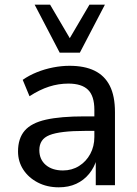

<svg xmlns="http://www.w3.org/2000/svg" viewBox="-20 -791 586 820"><path d="M231 9Q181 9 141.5 -11.5Q102 -32 79.5 -66.5Q57 -101 57 -144Q57 -200 85.5 -233Q114 -266 176.5 -280Q239 -294 341 -294H397V-232H344Q290 -232 252 -227.5Q214 -223 191.5 -214Q169 -205 158.5 -189Q148 -173 148 -150Q148 -110 175.5 -86.5Q203 -63 249 -63Q287 -63 317.5 -82Q348 -101 365.5 -133.5Q383 -166 383 -206V-322Q383 -381 356 -407.5Q329 -434 272 -434Q230 -434 189.5 -421Q149 -408 106 -380L77 -450Q104 -469 137.5 -482.5Q171 -496 207 -503Q243 -510 277 -510Q341 -510 384 -489Q427 -468 449 -424.5Q471 -381 471 -312V0H389V-111H393Q383 -76 360.5 -48.5Q338 -21 305.5 -6Q273 9 231 9ZM235 -566 128 -771H194L278 -628L362 -771H428L321 -566Z"/></svg>

Font: Nunitoga
Style: Medium
Weight: 500
Designer: Vernon Adams
Foundry: Vernon Adams
Version: Version 1.0